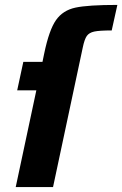

<svg xmlns="http://www.w3.org/2000/svg" viewBox="-20 -762 498 782"><path d="M128 -394H50L75 -510H153L160 -544Q180 -640 208 -680Q236 -720 287.5 -731Q339 -742 458 -742L435 -638Q385 -638 364 -633.5Q343 -629 333.5 -615.5Q324 -602 317 -568L196 0H44Z"/></svg>

Font: Saira Semi Condensed
Style: Bold Italic
Weight: 700
Width: 4
Italic angle: -12°
Designer: Hector Gatti with collaboration of the Omnibus-Type team
Foundry: Omnibus-Type
Version: Version 1.001; ttfautohint (v1.8)